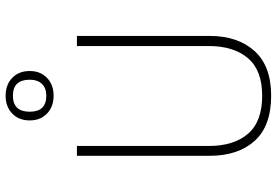

<svg xmlns="http://www.w3.org/2000/svg" viewBox="-171 -805 986 684"><g transform="rotate(-90 322.0 -463.0)"><path d="M411 -850Q411 -812 386.5 -788.5Q362 -765 323 -765Q284 -765 259.5 -788.5Q235 -812 235 -850Q235 -889 259.5 -912.5Q284 -936 323 -936Q362 -936 386.5 -912.5Q411 -889 411 -850ZM266 -850Q266 -791 323 -791Q350 -791 365 -806.5Q380 -822 380 -850Q380 -910 323 -910Q266 -910 266 -850ZM536 -682V-209Q536 -109 482.5 -49.5Q429 10 323 10Q215 10 162 -49Q109 -108 109 -209V-682H144V-212Q144 -123 187.5 -72.5Q231 -22 323 -22Q414 -22 457 -73Q500 -124 500 -212V-682Z"/></g></svg>

Font: Fira Sans UltraLight
Style: Regular
Weight: 200
Designer: Carrois Corporate & Edenspiekermann AG
Foundry: Carrois Corporate GbR & Edenspiekermann AG
Version: Version 4.106;PS 004.106;hotconv 1.0.70;makeotf.lib2.5.58329